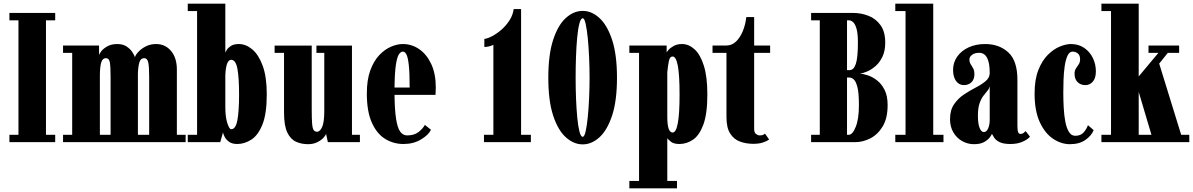

<svg xmlns="http://www.w3.org/2000/svg" viewBox="-20 -770 6462 1040"><path d="M31 0V-40H80V-660H31V-700H279V-660H229V-40H279V0Z M321.5 0V-40H371V-483.5H321.5V-523.5H516.5V-470Q516.5 -476 527.5 -491Q538.5 -506 560.8 -518.8Q583 -531.5 615.5 -531.5Q646 -531.5 666 -518Q686 -504.5 697 -487.5Q708 -470.5 711 -460Q714 -472.5 729.5 -489.2Q745 -506 769.8 -518.8Q794.5 -531.5 825.5 -531.5Q875 -531.5 906.5 -494Q938 -456.5 938 -393.5V-40H985.5V0ZM521 -362.5V-40H579V-354Q579 -409 575 -432Q571 -455 553.5 -455Q536 -455 528.8 -433.2Q521.5 -411.5 521 -362.5ZM727 -372.5V-40H788V-354Q788 -409 783 -432Q778 -455 761 -455Q743 -455 735.8 -434.5Q728.5 -414 727 -372.5Z M1265 10Q1238.5 10 1222 -1.2Q1205.5 -12.5 1197.5 -27.5Q1189.5 -42.5 1188 -53L1173 0H997V-40H1047.5V-710H997V-750H1200.5V-485.5Q1202 -489.5 1209 -500.8Q1216 -512 1231.8 -521.8Q1247.5 -531.5 1274 -531.5Q1311.5 -531.5 1346 -503Q1380.5 -474.5 1402.8 -414.2Q1425 -354 1425 -259Q1425 -154 1401.5 -95.5Q1378 -37 1341.2 -13.5Q1304.5 10 1265 10ZM1232 -70Q1257 -70 1266 -119.8Q1275 -169.5 1275 -257.5Q1275 -349 1266 -397.5Q1257 -446 1232 -446Q1204.5 -446 1200.5 -364V-187.5Q1200.5 -137 1211.2 -103.5Q1222 -70 1232 -70Z M1648.5 11Q1612.5 11 1583 -2.5Q1553.5 -16 1536 -52.8Q1518.5 -89.5 1518.5 -160V-483.5H1467.5V-523H1668.5V-177.5Q1668.5 -128 1670.5 -101.8Q1672.5 -75.5 1678.8 -66Q1685 -56.5 1697.5 -56.5Q1713.5 -56.5 1725 -82.2Q1736.5 -108 1736.5 -169V-483.5H1694V-523H1886.5V-40H1929.5V0H1756L1746 -45.5Q1743.5 -35.5 1730.8 -22.2Q1718 -9 1697 1Q1676 11 1648.5 11Z M2165.5 10Q2111 10 2066 -17.8Q2021 -45.5 1994 -106Q1967 -166.5 1967 -263.5Q1967 -337.5 1985.8 -388.8Q2004.5 -440 2034.5 -471.5Q2064.5 -503 2098.2 -517.2Q2132 -531.5 2162 -531.5Q2210.5 -531.5 2251 -503.5Q2291.5 -475.5 2316 -423Q2340.5 -370.5 2340.5 -296.5Q2340.5 -277 2339 -256H2117Q2118 -174 2125.5 -125.8Q2133 -77.5 2147.8 -57Q2162.5 -36.5 2185.5 -36.5Q2224 -36.5 2247.5 -55.2Q2271 -74 2281.5 -93.5L2314.5 -67Q2301.5 -39.5 2260.8 -14.8Q2220 10 2165.5 10ZM2162 -490.5Q2151 -490.5 2141 -476Q2131 -461.5 2124.5 -419.8Q2118 -378 2117 -296H2199Q2199 -377 2194.2 -418.8Q2189.5 -460.5 2181.2 -475.5Q2173 -490.5 2162 -490.5Z M2601.5 0V-40H2652.5V-527.5Q2644.5 -522.5 2629.8 -519Q2615 -515.5 2603.5 -515.5V-559Q2622 -561.5 2647 -574.8Q2672 -588 2696.8 -609.8Q2721.5 -631.5 2739.8 -659.8Q2758 -688 2762.5 -721H2802.5V-40H2855.5V0Z M3136.5 12Q3087.5 12 3044.8 -26.5Q3002 -65 2976 -144.8Q2950 -224.5 2950 -349Q2950 -473.5 2976 -553.5Q3002 -633.5 3044.5 -672.2Q3087 -711 3136.5 -711Q3185 -711 3227.2 -672.2Q3269.5 -633.5 3295.8 -553.5Q3322 -473.5 3322 -349Q3322 -224.5 3295.8 -144.8Q3269.5 -65 3227.2 -26.5Q3185 12 3136.5 12ZM3136.5 -29Q3145.5 -29 3152.2 -58.5Q3159 -88 3163.8 -135.8Q3168.5 -183.5 3171 -239.5Q3173.5 -295.5 3173.5 -349Q3173.5 -402.5 3171 -459Q3168.5 -515.5 3163.8 -563.5Q3159 -611.5 3152.2 -641.2Q3145.5 -671 3136.5 -671Q3126 -671 3118.5 -642.8Q3111 -614.5 3106.5 -567.5Q3102 -520.5 3100 -463.5Q3098 -406.5 3098 -349Q3098 -292 3100.2 -235.2Q3102.5 -178.5 3107 -131.8Q3111.5 -85 3118.8 -57Q3126 -29 3136.5 -29Z M3389 250V210H3441.5V-483.5H3389V-523.5H3591V-485.5Q3591.5 -488.5 3601.2 -499.8Q3611 -511 3629.5 -521.2Q3648 -531.5 3674 -531.5Q3711 -531.5 3742.2 -503Q3773.5 -474.5 3792.5 -414.2Q3811.5 -354 3811.5 -259Q3811.5 -154 3790 -95.5Q3768.5 -37 3734 -13.5Q3699.5 10 3660 10Q3628 10 3612.2 -3.8Q3596.5 -17.5 3594.5 -21V210H3647V250ZM3623.5 -52Q3661 -52 3661 -257.5Q3661 -364 3651.5 -414Q3642 -464 3623.5 -464Q3608.5 -464 3603.5 -441.2Q3598.5 -418.5 3594.5 -379.5V-136.5Q3594.5 -52 3623.5 -52Z M4059.5 9Q4022.5 9 3989.2 -2.8Q3956 -14.5 3935.5 -46Q3915 -77.5 3915 -136.5V-483.5H3839.5V-523.5H3915Q3944.5 -523.5 3967 -545.2Q3989.5 -567 4003.8 -602Q4018 -637 4022.5 -677.5H4065V-523.5H4151.5V-483.5H4065V-72Q4065 -51.5 4075.2 -44Q4085.5 -36.5 4095 -36.5Q4115.5 -36.5 4123.5 -46.5L4146 -14.5Q4130.5 -3.5 4110 2.8Q4089.5 9 4059.5 9Z M4373.5 0V-40H4420.5V-660H4373.5V-700H4600.5Q4644 -700 4684 -684.5Q4724 -669 4749.5 -633.8Q4775 -598.5 4775 -539Q4775 -495 4760.5 -464Q4746 -433 4723.8 -413.2Q4701.5 -393.5 4678 -383.2Q4654.5 -373 4636 -371Q4654.5 -370.5 4680 -362.2Q4705.5 -354 4730.2 -335Q4755 -316 4771.5 -283.2Q4788 -250.5 4788 -201Q4788 -129.5 4761.2 -85.2Q4734.5 -41 4694.2 -20.5Q4654 0 4612.5 0ZM4568 -390H4581.5Q4604 -390 4615.5 -423.2Q4627 -456.5 4627 -539Q4627 -587.5 4619.8 -613.5Q4612.5 -639.5 4601.2 -649.8Q4590 -660 4578 -660H4568ZM4568 -40H4578Q4598 -40 4615.2 -82.8Q4632.5 -125.5 4632.5 -201Q4632.5 -264 4624.8 -296Q4617 -328 4605.2 -339Q4593.5 -350 4581.5 -350H4568Z M4829.5 0V-40H4885V-710H4829.5V-750H5035V-40H5090.5V0Z M5256 11Q5221 11 5191.5 -5.8Q5162 -22.5 5144 -53Q5126 -83.5 5126 -124.5Q5126 -173.5 5147.8 -205.2Q5169.5 -237 5201.5 -258.2Q5233.5 -279.5 5265.5 -296Q5297.5 -312.5 5319.2 -330.8Q5341 -349 5341 -375.5Q5341 -484 5283.5 -484Q5260 -484 5245.5 -473.2Q5231 -462.5 5231 -447.5Q5231 -433 5237.8 -422.5Q5244.5 -412 5251.2 -400Q5258 -388 5258 -367.5Q5258 -340 5242 -324.5Q5226 -309 5201 -309Q5175 -309 5158.8 -331Q5142.5 -353 5142.5 -391Q5142.5 -431.5 5164.8 -463.2Q5187 -495 5226.2 -513.2Q5265.5 -531.5 5316 -531.5Q5392.5 -531.5 5441.8 -486.2Q5491 -441 5491 -338V-91Q5491 -63 5495 -53.8Q5499 -44.5 5508 -44.5Q5518 -44.5 5525 -50.2Q5532 -56 5535.5 -60L5559 -30Q5549.5 -16.5 5520.8 -3.2Q5492 10 5453.5 10Q5414 10 5393.8 -0.5Q5373.5 -11 5365.2 -24.2Q5357 -37.5 5353 -45Q5351.5 -40 5341.8 -26.5Q5332 -13 5311.5 -1Q5291 11 5256 11ZM5309 -54.5Q5323.5 -54.5 5332.2 -74Q5341 -93.5 5341 -121V-304.5Q5339 -290.5 5329 -278.8Q5319 -267 5307 -251.5Q5295 -236 5286 -210.5Q5277 -185 5277 -143.5Q5277 -99.5 5286.2 -77Q5295.5 -54.5 5309 -54.5Z M5775 11Q5728 11 5684 -18.5Q5640 -48 5612 -108.8Q5584 -169.5 5584 -263.5Q5584 -339.5 5604.5 -391Q5625 -442.5 5656 -473.2Q5687 -504 5720.8 -517.8Q5754.5 -531.5 5780.5 -531.5Q5822 -531.5 5852.5 -510.8Q5883 -490 5899.5 -456.2Q5916 -422.5 5916 -383.5Q5916 -347.5 5899.8 -328.2Q5883.5 -309 5859 -309Q5833.5 -309 5817 -325.2Q5800.5 -341.5 5800.5 -370Q5800.5 -388 5808 -399.2Q5815.5 -410.5 5823 -421.5Q5830.5 -432.5 5830.5 -449Q5830.5 -471 5817.8 -480.8Q5805 -490.5 5790.5 -490.5Q5772.5 -490.5 5762.2 -468Q5752 -445.5 5747 -410.8Q5742 -376 5740.8 -337.5Q5739.5 -299 5739.5 -267.5Q5739.5 -227 5741.8 -186Q5744 -145 5750.5 -110.8Q5757 -76.5 5770 -55.5Q5783 -34.5 5804 -34.5Q5834 -34.5 5850 -53Q5866 -71.5 5873 -92L5904 -65Q5892 -35 5859.2 -12Q5826.5 11 5775 11Z M5946 0V-40H5998V-710H5946V-750H6148V-356L6254.5 -483.5H6201V-523.5H6367V-483.5H6305.5L6259 -425.5L6378 -40H6422V0ZM6217 -40 6148 -272V-40Z"/></svg>

Font: Imbue 10pt Black
Style: Regular
Weight: 900
Designer: Tyler Finck
Foundry: Etcetera Type Company
Version: Version 1.102; ttfautohint (v1.8.3)